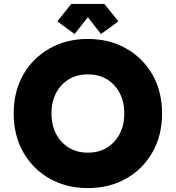

<svg xmlns="http://www.w3.org/2000/svg" viewBox="-20 -947 899 981"><path d="M429 -167Q512 -167 563.5 -223Q615 -279 615 -367Q615 -456 563.5 -511.5Q512 -567 429 -567Q346 -567 294.5 -511.5Q243 -456 243 -367Q243 -279 294.5 -223Q346 -167 429 -167ZM429 14Q320 14 234.5 -34Q149 -82 99.5 -168Q50 -254 50 -367Q50 -481 99.5 -566.5Q149 -652 234.5 -700Q320 -748 429 -748Q538 -748 623.5 -700Q709 -652 758.5 -566.5Q808 -481 808 -367Q808 -254 758.5 -168Q709 -82 623.5 -34Q538 14 429 14ZM496 -773 429 -859 361 -773 273 -838 344 -927H513L585 -838Z"/></svg>

Font: YamahaIndonesia935. App XBold
Style: Regular
Weight: 800
Designer: Dalton Maag Ltd
Foundry: Dalton Maag Ltd
Version: Version 1.002; January 01, 2024; Regular/Italic